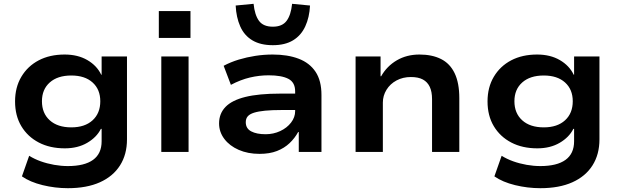

<svg xmlns="http://www.w3.org/2000/svg" viewBox="-20 -797 3254 1007"><path d="M336 190Q269 190 203.5 174Q138 158 95 128L133 20Q160 37 193.5 49Q227 61 264 67.5Q301 74 336 74Q423 74 468 41.5Q513 9 513 -56V-121H509Q487 -77 437.5 -48Q388 -19 320 -19Q242 -19 183.5 -49.5Q125 -80 92 -135Q59 -190 59 -265Q59 -339 92 -394.5Q125 -450 183 -480.5Q241 -511 319 -511Q388 -511 438 -482Q488 -453 511 -405H513V-501H646V-66Q646 13 609.5 70.5Q573 128 504 159Q435 190 336 190ZM354 -129Q425 -129 465.5 -166Q506 -203 506 -266Q506 -328 465.5 -364.5Q425 -401 354 -401Q282 -401 241 -364.5Q200 -328 200 -266Q200 -203 241 -166Q282 -129 354 -129Z M813 -598V-739H979V-598ZM826 0V-501H969V0Z M1341 10Q1280 10 1232 -11Q1184 -32 1156.5 -68.5Q1129 -105 1129 -150Q1129 -201 1162.5 -236Q1196 -271 1266.5 -288.5Q1337 -306 1449 -306H1547V-220H1457Q1406 -220 1370.5 -216.5Q1335 -213 1312.5 -206Q1290 -199 1279.5 -187Q1269 -175 1269 -156Q1269 -123 1297.5 -108Q1326 -93 1373 -93Q1414 -93 1449.5 -109.5Q1485 -126 1506.5 -154Q1528 -182 1528 -214V-318Q1528 -365 1492.5 -383.5Q1457 -402 1389 -402Q1340 -402 1291 -390.5Q1242 -379 1191 -352L1153 -452Q1191 -472 1232.5 -484.5Q1274 -497 1319 -504Q1364 -511 1410 -511Q1489 -511 1546.5 -489Q1604 -467 1635 -420.5Q1666 -374 1666 -299V0H1547V-104L1544 -105Q1526 -72 1498.5 -46Q1471 -20 1432.5 -5Q1394 10 1341 10ZM1411 -560Q1346 -560 1303.5 -585.5Q1261 -611 1240 -658.5Q1219 -706 1216 -768L1310 -777Q1316 -718 1338.5 -687.5Q1361 -657 1411 -657Q1460 -657 1483 -687.5Q1506 -718 1512 -777L1606 -768Q1603 -706 1581 -658.5Q1559 -611 1517 -585.5Q1475 -560 1411 -560Z M1845 0V-501H1976V-397H1979Q2009 -450 2061 -480.5Q2113 -511 2180 -511Q2246 -511 2293 -487.5Q2340 -464 2364.5 -413Q2389 -362 2389 -282V0H2246V-277Q2246 -316 2234 -341.5Q2222 -367 2198 -380Q2174 -393 2135 -393Q2093 -393 2059.5 -375Q2026 -357 2007 -326Q1988 -295 1988 -259V0Z M2814 190Q2747 190 2681.5 174Q2616 158 2573 128L2611 20Q2638 37 2671.5 49Q2705 61 2742 67.5Q2779 74 2814 74Q2901 74 2946 41.5Q2991 9 2991 -56V-121H2987Q2965 -77 2915.5 -48Q2866 -19 2798 -19Q2720 -19 2661.5 -49.5Q2603 -80 2570 -135Q2537 -190 2537 -265Q2537 -339 2570 -394.5Q2603 -450 2661 -480.5Q2719 -511 2797 -511Q2866 -511 2916 -482Q2966 -453 2989 -405H2991V-501H3124V-66Q3124 13 3087.5 70.5Q3051 128 2982 159Q2913 190 2814 190ZM2832 -129Q2903 -129 2943.5 -166Q2984 -203 2984 -266Q2984 -328 2943.5 -364.5Q2903 -401 2832 -401Q2760 -401 2719 -364.5Q2678 -328 2678 -266Q2678 -203 2719 -166Q2760 -129 2832 -129Z"/></svg>

Font: Nunito Sans 7pt SemiExpanded
Style: Bold
Weight: 700
Width: 6
Designer: Vernon Adams
Foundry: Vernon Adams
Version: Version 3.101;gftools[0.9.27]